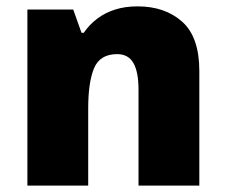

<svg xmlns="http://www.w3.org/2000/svg" viewBox="-20 -583 710 603"><path d="M412 -563Q498 -563 552 -515Q606 -467 606 -360V0H415V-302Q415 -357 399 -385Q383 -413 348 -413Q294 -413 275.5 -369Q257 -325 257 -242V0H66V-553H210L236 -480H243Q261 -506 285.5 -524.5Q310 -543 341.5 -553Q373 -563 412 -563Z"/></svg>

Font: Noto Sans Cham Black
Style: Regular
Weight: 900
Version: Version 2.002